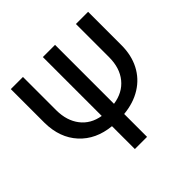

<svg xmlns="http://www.w3.org/2000/svg" viewBox="-178 -880 1049 1049"><g transform="rotate(-45 346.0 -355.5)"><path d="M385.7 -255.4Q461.9 -266.6 504.4 -319.1Q546.9 -371.6 546.9 -454.6V-710.9H641.1V-453.1Q641.1 -375.5 610.1 -315.7Q579.1 -255.9 521.2 -220Q463.4 -184.1 385.7 -176.8V0H291.5V-176.8Q178.7 -188 112.1 -260.7Q45.4 -333.5 43.9 -449.2V-710.9H137.7V-452.6Q138.2 -373 178.5 -320.6Q218.8 -268.1 291.5 -255.9V-710.9H385.7Z"/></g></svg>

Font: MAUL
Style: Regular
Weight: 400
Designer: MAUL
Version: Version 1.0; 2020; ttfautohint (v1.8.3)